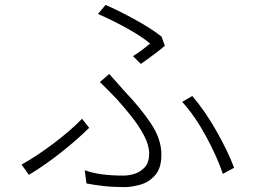

<svg xmlns="http://www.w3.org/2000/svg" viewBox="-20 -763 1040 784"><path d="M555 -502 523 -534Q543 -546 562 -560.5Q581 -575 593 -585Q559 -614 498.5 -647.5Q438 -681 380 -706L411 -743Q466 -719 532.5 -682.5Q599 -646 640 -613L653 -576Q637 -562 609 -541Q581 -520 555 -502ZM333 -14 326 -68Q384 -46 484 -46Q506 -46 530 -53.5Q554 -61 571.5 -80.5Q589 -100 589 -136Q589 -170 568.5 -209Q548 -248 518 -286Q488 -324 458 -357Q426 -391 388 -428L426 -461Q449 -435 475 -406Q482 -397 490 -389Q554 -322 596.5 -258.5Q639 -195 639 -131Q639 -76 613 -47Q587 -18 551.5 -8.5Q516 1 489 1Q441 1 402 -3.5Q363 -8 333 -14ZM936 -78 890 -53Q867 -122 821.5 -206Q776 -290 724 -347L765 -371Q819 -308 865.5 -225Q912 -142 936 -78ZM344 -241Q299 -196 232.5 -143Q166 -90 98 -49L68 -91Q130 -125 201 -179Q272 -233 315 -278Z"/></svg>

Font: LXGW 975 Gothic SC 200W
Style: Regular
Weight: 200
Version: Version 2.01;February 25, 2021